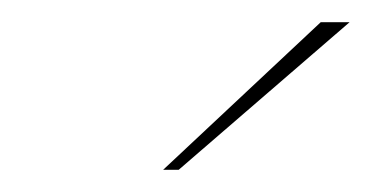

<svg xmlns="http://www.w3.org/2000/svg" viewBox="-20 -784 335 173"><path d="M269 -764H295L141 -631H127Z"/></svg>

Font: Exo Thin
Style: Italic
Weight: 250
Italic angle: -9°
Designer: Natanael Gama
Foundry: Natanael Gama
Version: Version 1.500; ttfautohint (v1.6)